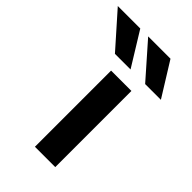

<svg xmlns="http://www.w3.org/2000/svg" viewBox="-327 -845 926 926"><g transform="rotate(45 136.5 -381.5)"><path d="M56.6 -762.7 163.1 -589.8H56.6L-96.7 -762.7ZM262.7 -762.7 370.1 -589.8H262.7L110.4 -762.7ZM100.6 0V-519.5H239.3V0Z"/></g></svg>

Font: Mgen+ 1c bold
Style: Bold
Weight: 700
Designer: [Source Han Sans]
Ryoko NISHIZUKA  (kana & ideographs); Paul D. Hunt (Latin, Greek & Cyrillic); Wenlong ZHANG  (bopomofo
Version: Version 1.059.20150602